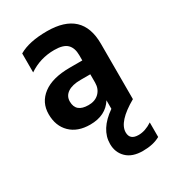

<svg xmlns="http://www.w3.org/2000/svg" viewBox="-186 -618 876 973"><g transform="rotate(-30 252.0 -131.5)"><path d="M463 230Q423 253 361.5 253Q300 253 267 221Q234 189 234 139Q234 54 329 -12V-62Q288 4 197 4Q124 4 82 -37Q40 -78 40 -147Q40 -216 94.5 -257Q149 -298 251 -298H324V-329Q324 -371 302 -393Q280 -415 227 -415Q144 -415 78 -370V-481Q138 -516 242 -516Q448 -516 448 -324V0Q332 66 332 128Q332 172 383 172Q422 172 463 145ZM239 -86Q278 -86 301 -109Q324 -132 324 -168V-217H267Q218 -217 191.5 -199Q165 -181 165 -149Q165 -86 239 -86Z"/></g></svg>

Font: Hind Colombo SemiBold
Style: Regular
Weight: 600
Designer: Jyotish Sonowal, Aditi Pimprikar
Foundry: Indian Type Foundry
Version: Version 1.000;PS 1.0;hotconv 1.0.86;makeotf.lib2.5.63406; tt